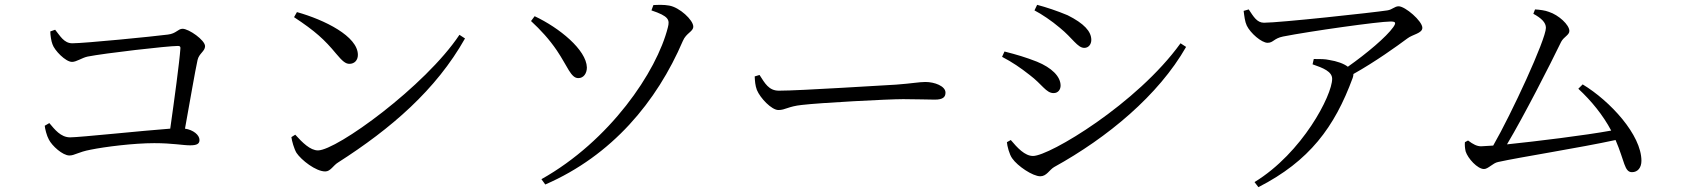

<svg xmlns="http://www.w3.org/2000/svg" viewBox="-20 -733 6950 794"><path d="M165 -213C166 -201 173 -172 182 -156C195 -130 239 -90 267 -90C289 -90 302 -104 355 -114C414 -126 533 -141 618 -141C693 -141 736 -132 766 -132C794 -132 805 -138 805 -154C805 -175 779 -196 745 -201C766 -317 787 -440 797 -485C803 -512 828 -521 828 -542C828 -567 761 -614 735 -614C716 -614 709 -594 674 -590C612 -582 330 -554 279 -554C244 -554 228 -586 208 -610L188 -603C188 -588 192 -562 197 -550C205 -525 251 -477 278 -477C296 -477 319 -494 342 -499C413 -513 673 -543 716 -543C724 -543 727 -540 726 -532C722 -475 701 -321 684 -201C574 -193 309 -165 270 -165C231 -165 206 -198 184 -224Z M1208 -683 1196 -662C1284 -604 1322 -569 1370 -511C1396 -480 1409 -469 1425 -469C1446 -469 1460 -484 1460 -506C1460 -583 1322 -651 1208 -683ZM1880 -589C1738 -376 1372 -111 1295 -111C1263 -111 1231 -143 1201 -176L1185 -166C1187 -150 1196 -118 1206 -101C1226 -71 1286 -24 1325 -24C1347 -24 1358 -49 1378 -61C1597 -201 1783 -361 1903 -574Z M2235 30C2511 -90 2696 -312 2804 -564C2818 -597 2847 -602 2847 -623C2847 -650 2790 -703 2747 -710C2725 -714 2701 -713 2682 -712L2674 -690C2746 -666 2750 -651 2742 -620C2696 -436 2501 -150 2219 8ZM2176 -646C2216 -609 2251 -571 2283 -524C2327 -459 2341 -409 2372 -410C2393 -410 2407 -429 2407 -454C2405 -527 2293 -618 2191 -666Z M3121 -423 3101 -417C3102 -397 3103 -380 3110 -361C3124 -327 3171 -278 3199 -278C3228 -278 3239 -293 3296 -299C3371 -308 3652 -323 3715 -323C3776 -323 3811 -321 3846 -321C3880 -321 3890 -332 3890 -350C3890 -377 3845 -394 3807 -394C3781 -394 3753 -388 3686 -383C3640 -381 3290 -358 3201 -358C3159 -358 3143 -389 3121 -423Z M4258 -690C4287 -675 4329 -647 4363 -618C4416 -575 4436 -535 4464 -535C4482 -535 4493 -550 4493 -568C4493 -603 4463 -636 4395 -670C4352 -688 4307 -703 4269 -713ZM4862 -554C4682 -304 4320 -88 4252 -88C4218 -88 4187 -122 4160 -154L4144 -145C4145 -130 4154 -94 4166 -78C4188 -46 4251 -4 4282 -4C4308 -4 4319 -30 4339 -42C4560 -164 4771 -339 4885 -539ZM4124 -498C4166 -476 4200 -453 4238 -423C4290 -384 4306 -348 4337 -348C4356 -348 4366 -363 4366 -379C4366 -417 4329 -453 4268 -478C4222 -496 4185 -507 4134 -520Z M5408 -467C5452 -452 5489 -437 5489 -407C5489 -339 5366 -101 5168 20L5184 41C5395 -67 5499 -207 5574 -411C5576 -417 5577 -422 5577 -427C5668 -478 5757 -542 5800 -574C5822 -591 5862 -595 5862 -618C5862 -646 5791 -707 5764 -707C5747 -707 5738 -693 5717 -690C5659 -681 5271 -639 5207 -639C5178 -639 5164 -664 5144 -694L5123 -688C5126 -665 5128 -644 5136 -627C5151 -596 5197 -556 5222 -556C5246 -556 5247 -574 5286 -582C5398 -604 5682 -644 5730 -644C5751 -644 5755 -640 5742 -621C5713 -580 5632 -512 5554 -457C5537 -470 5509 -480 5477 -485C5459 -489 5442 -489 5413 -489Z M6038 -145C6037 -132 6038 -121 6041 -107C6050 -78 6090 -34 6117 -34C6134 -34 6154 -59 6175 -63C6265 -83 6514 -122 6661 -154C6699 -66 6697 -21 6729 -21C6753 -21 6768 -40 6768 -68C6768 -175 6639 -315 6525 -384L6507 -366C6561 -316 6609 -257 6643 -193C6533 -173 6337 -149 6212 -136C6283 -255 6390 -465 6436 -560C6447 -581 6470 -588 6470 -605C6470 -630 6426 -671 6385 -684C6370 -690 6347 -693 6328 -694L6321 -676C6354 -658 6373 -640 6373 -618C6373 -570 6230 -261 6155 -131L6105 -128C6088 -128 6072 -136 6051 -152Z"/></svg>

Font: Harano Aji Mincho
Style: Regular
Weight: 400
Foundry: Masamichi Hosoda
Version: HaranoAjiMincho-Regular version 20230610;ttx 4.39.4